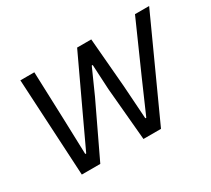

<svg xmlns="http://www.w3.org/2000/svg" viewBox="-105 -699 971 882"><g transform="rotate(-30 380.0 -258.0)"><path d="M105 0 77 -516H151L160 -265L166 -74H171L250 -243L378 -516H453L475 -256L487 -78H492L568 -252L685 -516H760L525 0H432L407 -279L400 -411H395L336 -279L203 0Z"/></g></svg>

Font: IBM Plex Sans
Style: Italic
Weight: 400
Italic angle: -11.31°
Designer: Mike Abbink, Paul van der Laan, Pieter van Rosmalen
Foundry: Bold Monday
Version: Version 3.201